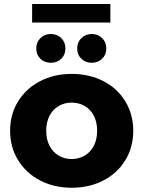

<svg xmlns="http://www.w3.org/2000/svg" viewBox="-20 -910 701 939"><path d="M29.4 -270.5Q29.4 -350.7 68.4 -413.9Q107.4 -477.2 175.9 -512.9Q244.4 -548.6 330.8 -548.6Q417.2 -548.6 485.9 -513Q554.6 -477.5 593.1 -414Q631.7 -350.5 631.7 -270.4Q631.7 -190.3 593.1 -126.8Q554.6 -63.2 485.9 -27.5Q417.2 8.2 330.8 8.2Q244.4 8.2 175.9 -27.6Q107.4 -63.4 68.4 -126.9Q29.4 -190.4 29.4 -270.5ZM455.1 -270.4Q455.1 -312.4 439 -343.8Q422.8 -375.2 394.2 -391.7Q365.7 -408.1 330.6 -408.1Q295.5 -408.1 266.9 -391.7Q238.3 -375.2 222.1 -343.8Q206 -312.4 206 -270.4Q206 -228.4 222.1 -197.2Q238.3 -165.9 266.9 -149Q295.5 -132.2 330.5 -132.2Q365.6 -132.2 394.2 -149Q422.8 -165.9 439 -197.2Q455.1 -228.4 455.1 -270.4ZM357.4 -673.1Q357.4 -703.9 378.2 -723.8Q398.9 -743.8 428.7 -743.8Q458.4 -743.8 479.2 -723.8Q499.9 -703.9 499.9 -673.1Q499.9 -642.3 479.4 -622.7Q459 -603 428.7 -603Q398.3 -603 377.9 -622.7Q357.4 -642.3 357.4 -673.1ZM157.4 -673.1Q157.4 -703.9 177.9 -723.8Q198.4 -743.8 228.7 -743.8Q258.9 -743.8 279.4 -723.8Q299.9 -703.9 299.9 -673.1Q299.9 -642.3 279.7 -622.7Q259.4 -603 228.7 -603Q197.9 -603 177.7 -622.7Q157.4 -642.3 157.4 -673.1ZM137.1 -890.3H519.8V-799.7H137.1Z"/></svg>

Font: iiserrat Thin
Style: Regular
Weight: 100
Designer: Akira Ohta
Foundry: Akira Ohta
Version: Version 1.200;Glyphs 3.3.1 (3343)